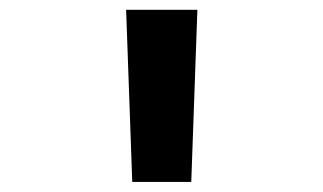

<svg xmlns="http://www.w3.org/2000/svg" viewBox="-20 -750 660 392"><path d="M370.5 -378.5 383 -730H237.5L250 -378.5Z"/></svg>

Font: Monaspace Argon
Style: Bold
Weight: 700
Designer: Riley Cran & the Lettermatic Team
Foundry: Lettermatic
Version: Version 1.000 (Monaspace Argon)